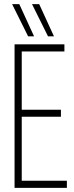

<svg xmlns="http://www.w3.org/2000/svg" viewBox="-20 -916 361 936"><path d="M51 0V-700H294V-665H86V-381H277V-347H86V-35H306V0ZM214 -739 136 -896H171L243 -739ZM117 -739 39 -896H74L146 -739Z"/></svg>

Font: Georama Condensed ExtraLight
Style: Regular
Weight: 200
Width: 3
Designer: Jean-Baptiste Levee
Foundry: Production Type
Version: Version 1.000